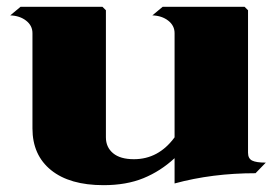

<svg xmlns="http://www.w3.org/2000/svg" viewBox="-20 -527 820 562"><path d="M758 -51 728 -20Q601 -20 491 10V-64Q450 -26 400 -5.5Q350 15 283 15Q184 15 129.5 -29Q75 -73 75 -151V-430Q75 -452 56.5 -466.5Q38 -481 10 -482L40 -507H280L290 -497V-125Q290 -96 311 -78.5Q332 -61 372 -61Q444 -61 491 -125V-430Q491 -452 472.5 -466.5Q454 -481 426 -482L456 -507H696L706 -497V-80Q706 -63 718 -57Q730 -51 758 -51Z"/></svg>

Font: FFF_Oezguer-Guendem
Style: Bold
Weight: 700
Designer: bBox Type GmbH
Foundry: bBox Type GmbH
Version: Version 1.004